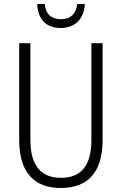

<svg xmlns="http://www.w3.org/2000/svg" viewBox="-20 -930 609 960"><path d="M404 -910H366C361 -861 333 -834 285 -834C236 -834 208 -860 204 -910H166C169 -831 213 -790 284 -790C355 -790 401 -836 404 -910ZM493 -230V-714H437V-230C437 -96 381 -41 285 -41C187 -41 132 -99 132 -231V-714H76V-230C76 -69 150 10 284 10C414 10 493 -63 493 -230Z"/></svg>

Font: Noto Sans Myanmar Condensed Light
Style: Regular
Weight: 300
Width: 3
Designer: Monotype Design Team
Foundry: Monotype Imaging Inc.
Version: Version 2.107